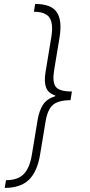

<svg xmlns="http://www.w3.org/2000/svg" viewBox="-20 -792 444 949"><path d="M3.4 136.7 9.8 98.6Q67.9 98.6 97.4 68.4Q127 38.1 137.7 -28.3L166 -199.7Q173.8 -246.1 193.1 -275.1Q212.4 -304.2 252.9 -316.4L253.4 -319.8Q217.3 -332 207.3 -360.6Q197.3 -389.2 205.1 -435.5L233.4 -607.4Q244.6 -673.8 225.1 -703.9Q205.6 -733.9 147.5 -733.9L153.8 -772.5Q232.4 -772.5 260.3 -732.2Q288.1 -691.9 274.4 -607.4L247.6 -445.3Q237.8 -385.7 255.9 -362.8Q273.9 -339.8 334 -339.8H335.4L328.6 -296.9Q267.6 -296.4 241.2 -273.2Q214.8 -250 205.1 -190.4L178.2 -28.3Q164.6 55.7 123.3 96.2Q82 136.7 3.4 136.7Z"/></svg>

Font: Inter Extra Light
Style: Italic
Weight: 200
Italic angle: -9.39999°
Designer: Rasmus Andersson
Foundry: rsms
Version: Version 4.000;git-3c8e0fc